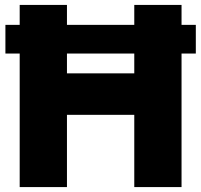

<svg xmlns="http://www.w3.org/2000/svg" viewBox="-20 -760 818 780"><path d="M2 -542.5V-659H775.5V-542.5ZM60 0V-740H252V-462H525.5V-740H717.5V0H525.5V-293.5H252V0Z"/></svg>

Font: Encode Sans Condensed Thin ExtraBold
Style: Regular
Weight: 800
Version: Version 3.002